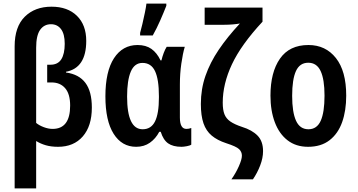

<svg xmlns="http://www.w3.org/2000/svg" viewBox="-20 -802 1982 1062"><path d="M265 -765Q354 -765 405.5 -714.5Q457 -664 457 -576Q457 -426 345 -405V-401Q417 -391 452.5 -343.5Q488 -296 488 -207Q488 -105 438 -47.5Q388 10 301 10Q263 10 233.5 1.5Q204 -7 180 -22V240H61V-546Q61 -654 117 -709.5Q173 -765 265 -765ZM262 -668Q224 -668 202 -637Q180 -606 180 -538V-122Q197 -108 222.5 -98.5Q248 -89 271 -89Q368 -89 368 -218Q368 -282 340.5 -314Q313 -346 265 -346H241V-444H259Q300 -444 319 -474Q338 -504 338 -560Q338 -614 317.5 -641Q297 -668 262 -668Z M733 10Q654 10 608.5 -62Q563 -134 563 -269Q563 -407 610.5 -480Q658 -553 741 -553Q787 -553 817.5 -531.5Q848 -510 868 -468H873Q878 -489 885.5 -509Q893 -529 902 -543H1002Q991 -506 983 -450Q975 -394 975 -335V-152Q975 -89 1011 -89Q1025 -89 1038 -94V-2Q1032 3 1014 6.5Q996 10 984 10Q937 10 910 -9Q883 -28 869 -73H861Q841 -35 809 -12.5Q777 10 733 10ZM769 -87Q816 -87 837.5 -130.5Q859 -174 859 -262V-270Q859 -363 837.5 -408.5Q816 -454 768 -454Q724 -454 703.5 -406Q683 -358 683 -268Q683 -87 769 -87ZM755 -606V-620Q760 -637 767.5 -669Q775 -701 781.5 -732.5Q788 -764 790 -782H900V-770Q886 -734 866.5 -689.5Q847 -645 825 -606Z M1435 34Q1435 72 1419 113.5Q1403 155 1379 190H1260Q1284 156 1301 118Q1318 80 1318 59Q1318 38 1302.5 23Q1287 8 1231 -10Q1182 -26 1151 -52Q1120 -78 1105.5 -120Q1091 -162 1091 -227Q1091 -309 1116.5 -382.5Q1142 -456 1190 -527Q1238 -598 1307 -672Q1291 -669 1268 -667Q1245 -665 1221 -665H1112V-760H1432V-682Q1314 -555 1263 -446.5Q1212 -338 1212 -234Q1212 -194 1221.5 -170Q1231 -146 1254 -130Q1277 -114 1319 -100Q1374 -83 1404.5 -52Q1435 -21 1435 34Z M1895 -273Q1895 -190 1872.5 -126.5Q1850 -63 1803 -26.5Q1756 10 1684 10Q1617 10 1570.5 -26Q1524 -62 1500 -126Q1476 -190 1476 -273Q1476 -402 1528.5 -477.5Q1581 -553 1686 -553Q1781 -553 1838 -481Q1895 -409 1895 -273ZM1596 -272Q1596 -181 1617.5 -134Q1639 -87 1686 -87Q1733 -87 1754 -134Q1775 -181 1775 -273Q1775 -363 1753.5 -409Q1732 -455 1685 -455Q1638 -455 1617 -409Q1596 -363 1596 -272Z"/></svg>

Font: Avrile Sans Condensed SemiBold
Style: Regular
Weight: 600
Width: 3
Designer: Monotype Design Team
Foundry: Monotype Imaging Inc.
Version: Version 2.001;September 10, 2019;FontCreator 11.5.0.2425 64-